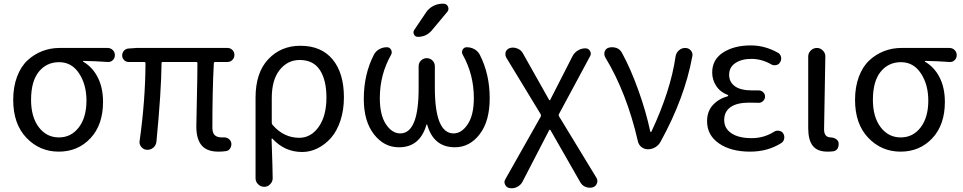

<svg xmlns="http://www.w3.org/2000/svg" viewBox="-20 -800 5161 1029"><path d="M294.9 12.7Q192.4 12.7 121.6 -61.5Q50.8 -135.7 50.8 -264.6Q50.8 -334 71.3 -388.7Q91.8 -443.4 127 -476.1Q162.1 -508.8 206.1 -525.9Q250 -543 298.8 -543H556.6Q573.2 -543 584.5 -531.7Q595.7 -520.5 595.7 -503.9Q595.7 -488.3 584.5 -477.5Q573.2 -466.8 557.6 -467.8Q489.3 -472.7 426.8 -473.6Q424.8 -473.6 424.8 -471.7Q424.8 -469.7 426.8 -468.8Q476.6 -439.5 504.4 -384.3Q532.2 -329.1 532.2 -253.9Q532.2 -130.9 464.8 -59.1Q397.5 12.7 294.9 12.7ZM295.9 -63.5Q361.3 -63.5 402.3 -117.2Q443.4 -170.9 443.4 -260.7Q443.4 -346.7 403.8 -406.7Q364.3 -466.8 296.9 -466.8Q229.5 -466.8 188 -415.5Q146.5 -364.3 146.5 -264.6Q146.5 -172.9 188 -118.2Q229.5 -63.5 295.9 -63.5Z M1150.4 12.7Q1088.9 12.7 1060.5 -21Q1032.2 -54.7 1032.2 -122.1Q1032.2 -148.4 1035.2 -273.4Q1038.1 -398.4 1038.1 -460.9Q1038.1 -467.8 1031.2 -467.8H852.5Q845.7 -467.8 845.7 -460.9Q844.7 -313.5 818.4 -41Q816.4 -21.5 801.8 -8.8Q788.1 2.9 770.5 2.9Q768.6 2.9 767.6 2.9Q749 2 737.3 -12.7Q727.5 -24.4 727.5 -39.1Q727.5 -42 728.5 -45.9Q758.8 -261.7 759.8 -460.9Q759.8 -467.8 752 -467.8H668.9Q655.3 -467.8 645 -478Q634.8 -488.3 634.8 -502.9Q634.8 -517.6 644.5 -528.3Q654.3 -539.1 668.9 -540L711.9 -543H1199.2Q1214.8 -543 1225.6 -532.2Q1236.3 -521.5 1236.3 -505.9Q1236.3 -490.2 1225.6 -479Q1214.8 -467.8 1199.2 -467.8H1133.8Q1126 -467.8 1126 -460.9Q1118.2 -319.3 1118.2 -116.2Q1118.2 -87.9 1130.9 -75.7Q1143.6 -63.5 1168.9 -63.5Q1173.8 -63.5 1178.7 -63.5Q1193.4 -64.5 1205.1 -56.2Q1216.8 -47.9 1219.7 -33.2Q1221.7 -18.6 1213.9 -5.4Q1206.1 7.8 1191.4 9.8Q1172.9 12.7 1150.4 12.7Z M1349.6 155.3V-276.4Q1349.6 -410.2 1417.5 -482.4Q1485.4 -554.7 1589.8 -554.7Q1702.1 -554.7 1762.7 -481.4Q1823.2 -408.2 1823.2 -278.3Q1823.2 -210.9 1804.7 -154.3Q1786.1 -97.7 1754.4 -61.5Q1722.7 -25.4 1682.6 -5.4Q1642.6 14.6 1599.6 14.6Q1505.9 14.6 1440.4 -56.6Q1439.5 -57.6 1437.5 -57.1Q1435.5 -56.6 1435.5 -54.7Q1441.4 115.2 1441.4 155.3Q1441.4 173.8 1427.7 187.5Q1415 201.2 1396 201.2Q1377 201.2 1363.3 187.5Q1349.6 173.8 1349.6 155.3ZM1584 -61.5Q1646.5 -61.5 1688 -120.1Q1729.5 -178.7 1729.5 -277.3Q1729.5 -371.1 1694.3 -424.8Q1659.2 -478.5 1585.9 -478.5Q1521.5 -478.5 1479 -425.3Q1436.5 -372.1 1436.5 -274.4V-142.6Q1436.5 -134.8 1441.4 -129.9Q1501 -61.5 1584 -61.5Z M2262.7 -732.4Q2277.3 -754.9 2301.3 -767.6Q2325.2 -780.3 2352.5 -780.3H2356.4Q2374 -780.3 2380.9 -764.6Q2387.7 -749 2377 -736.3L2293.9 -636.7Q2264.6 -602.5 2219.7 -602.5Q2205.1 -602.5 2198.7 -615.2Q2192.4 -627.9 2200.2 -639.6ZM2269.5 -131.8Q2269.5 -132.8 2267.6 -132.8Q2265.6 -132.8 2265.6 -131.8Q2230.5 -10.7 2119.1 -10.7Q2118.2 -10.7 2117.2 -10.7Q2038.1 -10.7 1983.9 -80.6Q1929.7 -150.4 1929.7 -269.5Q1929.7 -401.4 1983.4 -505.9Q1993.2 -525.4 2012.2 -536.1Q2031.2 -546.9 2053.7 -546.9Q2068.4 -546.9 2075.7 -533.7Q2083 -520.5 2076.2 -506.8Q2015.6 -400.4 2015.6 -274.4Q2015.6 -183.6 2048.3 -134.3Q2081.1 -85 2125 -85Q2224.6 -85 2223.6 -330.1V-445.3Q2223.6 -462.9 2236.3 -475.6Q2249 -488.3 2267.1 -488.3Q2285.2 -488.3 2297.9 -475.6Q2310.5 -462.9 2310.5 -445.3V-330.1Q2310.5 -85 2411.1 -85Q2454.1 -85 2486.8 -134.3Q2519.5 -183.6 2519.5 -274.4Q2519.5 -400.4 2460 -506.8Q2452.1 -520.5 2459.5 -533.7Q2466.8 -546.9 2481.4 -546.9Q2503.9 -546.9 2522.9 -536.1Q2542 -525.4 2551.8 -505.9Q2604.5 -402.3 2604.5 -273.4Q2604.5 -150.4 2550.8 -80.6Q2497.1 -10.7 2418 -10.7Q2303.7 -10.7 2269.5 -131.8Z M2780.3 173.8Q2770.5 192.4 2751 202.1Q2737.3 209 2721.7 209Q2716.8 209 2711.9 208Q2695.3 206.1 2687.5 190.4Q2683.6 183.6 2683.6 175.8Q2683.6 168 2688.5 160.2L2877.9 -174.8Q2880.9 -180.7 2877.9 -187.5L2693.4 -491.2Q2688.5 -500 2688.5 -508.8Q2688.5 -515.6 2690.4 -522.5Q2697.3 -538.1 2713.9 -543Q2722.7 -544.9 2729.5 -544.9Q2741.2 -544.9 2752.9 -540Q2772.5 -532.2 2782.2 -514.6L2922.9 -264.6Q2923.8 -262.7 2926.3 -262.7Q2928.7 -262.7 2928.7 -264.6L3047.9 -498Q3057.6 -517.6 3076.7 -529.3Q3095.7 -541 3117.2 -541Q3133.8 -541 3142.1 -526.9Q3150.4 -512.7 3142.6 -499L2975.6 -188.5Q2972.7 -181.6 2976.6 -175.8L3176.8 153.3Q3181.6 161.1 3181.6 169.9Q3181.6 176.8 3178.7 183.6Q3172.9 199.2 3156.2 204.1Q3148.4 206.1 3140.6 206.1Q3128.9 206.1 3117.2 201.2Q3098.6 193.4 3088.9 174.8L2929.7 -103.5Q2928.7 -104.5 2926.3 -104.5Q2923.8 -104.5 2923.8 -103.5Z M3519.5 -39.1Q3509.8 -21.5 3491.7 -10.7Q3473.6 0 3452.1 0Q3432.6 0 3417.5 -12.2Q3402.3 -24.4 3398.4 -43.9Q3338.9 -302.7 3223.6 -493.2Q3218.8 -502 3218.8 -511.7Q3218.8 -517.6 3220.7 -524.4Q3227.5 -541 3244.1 -544.9Q3252 -546.9 3260.7 -546.9Q3272.5 -546.9 3284.2 -543Q3303.7 -535.2 3313.5 -516.6Q3360.4 -430.7 3401.9 -314.5Q3443.4 -198.2 3464.8 -95.7Q3465.8 -92.8 3468.3 -92.8Q3470.7 -92.8 3471.7 -95.7Q3574.2 -314.5 3600.6 -497.1Q3603.5 -516.6 3618.2 -529.8Q3632.8 -543 3652.3 -543Q3670.9 -543 3682.6 -529.3Q3691.4 -518.6 3691.4 -504.9Q3691.4 -502 3690.4 -498Q3649.4 -274.4 3519.5 -39.1Z M4000 12.7Q3897.5 12.7 3833.5 -31.2Q3769.5 -75.2 3769.5 -150.4Q3769.5 -203.1 3800.3 -236.8Q3831.1 -270.5 3879.9 -284.2Q3882.8 -285.2 3882.8 -287.6Q3882.8 -290 3880.9 -291Q3840.8 -305.7 3818.8 -338.9Q3796.9 -372.1 3796.9 -411.1Q3796.9 -481.4 3856 -519Q3915 -556.6 4003.9 -556.6Q4080.1 -556.6 4150.4 -516.6Q4163.1 -508.8 4166 -494.1Q4168.9 -479.5 4161.1 -466.8Q4154.3 -454.1 4139.6 -451.2Q4125 -448.2 4113.3 -455.1Q4062.5 -484.4 4006.8 -484.4Q3954.1 -484.4 3920.9 -461.9Q3887.7 -439.5 3887.7 -399.4Q3887.7 -360.4 3918.5 -337.9Q3949.2 -315.4 4012.7 -315.4Q4028.3 -315.4 4043.9 -315.4Q4058.6 -316.4 4069.3 -306.6Q4080.1 -296.9 4080.1 -282.7Q4080.1 -268.6 4069.3 -258.3Q4058.6 -248 4043.9 -249Q4019.5 -250 3996.1 -250Q3929.7 -250 3895.5 -226.1Q3861.3 -202.1 3861.3 -156.7Q3861.3 -111.3 3900.4 -85.4Q3939.5 -59.6 4008.8 -59.6Q4074.2 -59.6 4127.9 -93.8Q4140.6 -101.6 4155.3 -99.1Q4169.9 -96.7 4177.7 -85Q4183.6 -75.2 4183.6 -64.5Q4183.6 -60.5 4182.6 -56.6Q4179.7 -41 4167 -33.2Q4094.7 12.7 4000 12.7Z M4415 12.7Q4360.4 12.7 4335.9 -18.6Q4311.5 -49.8 4311.5 -113.3V-497.1Q4311.5 -515.6 4325.2 -529.3Q4338.9 -543 4357.9 -543Q4377 -543 4389.6 -529.3Q4403.3 -516.6 4403.3 -498L4396.5 -106.4Q4396.5 -63.5 4433.6 -63.5Q4448.2 -62.5 4460 -55.2Q4471.7 -47.9 4474.6 -34.2Q4474.6 -30.3 4474.6 -25.4Q4474.6 -14.6 4469.7 -4.9Q4461.9 7.8 4447.3 10.7Q4432.6 12.7 4415 12.7Z M4806.6 12.7Q4704.1 12.7 4633.3 -61.5Q4562.5 -135.7 4562.5 -264.6Q4562.5 -334 4583 -388.7Q4603.5 -443.4 4638.7 -476.1Q4673.8 -508.8 4717.8 -525.9Q4761.7 -543 4810.5 -543H5068.4Q5085 -543 5096.2 -531.7Q5107.4 -520.5 5107.4 -503.9Q5107.4 -488.3 5096.2 -477.5Q5085 -466.8 5069.3 -467.8Q5001 -472.7 4938.5 -473.6Q4936.5 -473.6 4936.5 -471.7Q4936.5 -469.7 4938.5 -468.8Q4988.3 -439.5 5016.1 -384.3Q5043.9 -329.1 5043.9 -253.9Q5043.9 -130.9 4976.6 -59.1Q4909.2 12.7 4806.6 12.7ZM4807.6 -63.5Q4873 -63.5 4914.1 -117.2Q4955.1 -170.9 4955.1 -260.7Q4955.1 -346.7 4915.5 -406.7Q4876 -466.8 4808.6 -466.8Q4741.2 -466.8 4699.7 -415.5Q4658.2 -364.3 4658.2 -264.6Q4658.2 -172.9 4699.7 -118.2Q4741.2 -63.5 4807.6 -63.5Z"/></svg>

Font: Gen Jyuu Gothic Regular
Style: Regular
Weight: 400
Designer: [Source Han Sans]
Ryoko NISHIZUKA  (kana & ideographs); Paul D. Hunt (Latin, Greek & Cyrillic); Wenlong ZHANG  (bopomofo
Version: Version 1.002.20150607